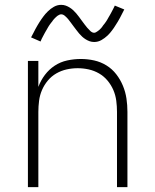

<svg xmlns="http://www.w3.org/2000/svg" viewBox="-20 -771 640 791"><path d="M95 0V-520H138V-413Q148 -440 165 -462.5Q182 -485 205.5 -500.5Q229 -516 257 -522Q285 -528 313 -528Q341 -528 368 -522Q395 -516 418.5 -501.5Q442 -487 459 -465Q476 -443 486.5 -417.5Q497 -392 501 -365Q505 -338 505 -310V0H462V-310Q462 -333 459 -356Q456 -379 447 -400Q438 -421 423 -439Q408 -457 388 -468.5Q368 -480 345.5 -485Q323 -490 300 -490Q277 -490 254.5 -485Q232 -480 212 -468.5Q192 -457 177 -439Q162 -421 153 -400Q144 -379 141 -356Q138 -333 138 -310V0ZM368 -598Q358 -598 349.5 -601Q341 -604 333 -609Q325 -614 318.5 -620Q312 -626 306 -633Q300 -640 294.5 -647.5Q289 -655 283.5 -662Q278 -669 272 -677.5Q266 -686 260.5 -692.5Q255 -699 247.5 -705.5Q240 -712 232 -712Q228 -712 224 -710Q220 -708 217 -706Q214 -704 210.5 -700.5Q207 -697 203 -693Q199 -689 198 -687Q197 -685 195 -682.5Q193 -680 190.5 -677Q188 -674 186 -671Q184 -668 181.5 -664.5Q179 -661 177 -657Q175 -653 172.5 -649Q170 -645 167.5 -640.5Q165 -636 162.5 -631.5Q160 -627 157.5 -622Q155 -617 152 -611.5Q149 -606 147 -600L108 -617Q113 -626 117.5 -635Q122 -644 126 -651.5Q130 -659 134.5 -666.5Q139 -674 143 -680.5Q147 -687 151 -692.5Q155 -698 159 -703.5Q163 -709 167 -713.5Q171 -718 177 -724Q183 -730 189 -734.5Q195 -739 202 -743Q209 -747 216.5 -749Q224 -751 232 -751Q242 -751 250.5 -748Q259 -745 267 -740Q275 -735 281.5 -729Q288 -723 294 -716Q300 -709 305.5 -701.5Q311 -694 316.5 -686.5Q322 -679 328 -671Q334 -663 339.5 -656.5Q345 -650 352.5 -643Q360 -636 368 -636Q372 -636 376 -638.5Q380 -641 383 -643Q386 -645 389.5 -648Q393 -651 397 -655.5Q401 -660 402 -662Q403 -664 405 -666.5Q407 -669 409.5 -672Q412 -675 414 -678Q416 -681 418.5 -684.5Q421 -688 423 -692Q425 -696 427.5 -700Q430 -704 432.5 -708.5Q435 -713 437.5 -717.5Q440 -722 442.5 -727Q445 -732 448 -737.5Q451 -743 453 -748L492 -732Q487 -722 482.5 -713.5Q478 -705 474 -697Q470 -689 465.5 -682Q461 -675 457 -668.5Q453 -662 449 -656Q445 -650 441 -645Q437 -640 433 -635Q429 -630 423 -624.5Q417 -619 411 -614.5Q405 -610 398 -606Q391 -602 383.5 -600Q376 -598 368 -598Z"/></svg>

Font: Iosevka SS04 XLt Ex
Style: Regular
Weight: 200
Width: 7
Monospace: yes
Designer: Belleve Invis
Foundry: Belleve Invis
Version: Version 19.0.0; ttfautohint (v1.8.4)